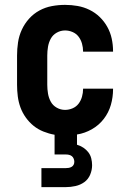

<svg xmlns="http://www.w3.org/2000/svg" viewBox="-20 -548 540 788"><path d="M150 220V142H250Q256 142 262 141Q268 140 273.5 137Q279 134 282 128.5Q285 123 285 116Q285 110 282.5 103.5Q280 97 275 93Q270 89 263.5 87.5Q257 86 250 86H204V5Q181 1 158.5 -8Q136 -17 118 -31.5Q100 -46 86 -65.5Q72 -85 64 -107Q56 -129 53 -152.5Q50 -176 50 -200V-320Q50 -347 54 -374Q58 -401 69.5 -426Q81 -451 99.5 -471.5Q118 -492 142 -505Q166 -518 193 -523Q220 -528 247 -528Q273 -528 298.5 -523.5Q324 -519 347.5 -507.5Q371 -496 389.5 -478Q408 -460 420.5 -437.5Q433 -415 438.5 -389.5Q444 -364 444 -338V-336H321V-337Q321 -353 316.5 -369Q312 -385 302.5 -397.5Q293 -410 278 -416.5Q263 -423 247 -423Q229 -423 213 -414Q197 -405 188.5 -389.5Q180 -374 177 -356Q174 -338 174 -320V-200Q174 -182 177 -164Q180 -146 188.5 -130.5Q197 -115 213 -106Q229 -97 247 -97Q263 -97 278 -103.5Q293 -110 302.5 -122.5Q312 -135 316.5 -151Q321 -167 321 -183V-184H444V-182Q444 -149 435 -117.5Q426 -86 406 -60Q386 -34 357 -17.5Q328 -1 296 4V46Q310 50 322 58Q334 66 342.5 77Q351 88 354.5 102Q358 116 358 130Q358 150 350 169Q342 188 326 199.5Q310 211 290 215.5Q270 220 250 220Z"/></svg>

Font: Iosevka Curly Extrabold
Style: Regular
Weight: 800
Monospace: yes
Designer: Belleve Invis
Foundry: Belleve Invis
Version: Version 22.1.2; ttfautohint (v1.8.4)